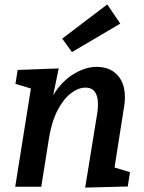

<svg xmlns="http://www.w3.org/2000/svg" viewBox="-20 -846 653 870"><path d="M499 -87 569 -66 559 -1 366 4 421 -335Q424 -356 424 -373Q424 -410 410 -429.5Q396 -449 368 -449Q335 -449 301.5 -423.5Q268 -398 241 -346.5Q214 -295 202 -220L167 0H49L120 -445L50 -466L60 -529L246 -536L221 -415Q260 -478 313.5 -510.5Q367 -543 418 -543Q477 -543 511.5 -506.5Q546 -470 546 -405Q546 -382 542 -361ZM525 -739 306 -610 262 -671 466 -826Z"/></svg>

Font: Bitter Pro SemiBold
Style: Italic
Weight: 600
Italic angle: -9°
Designer: Sol Matas, and Bitter project Authors
Foundry: Sol Matas
Version: Version 1.010